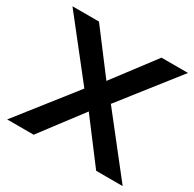

<svg xmlns="http://www.w3.org/2000/svg" viewBox="-153 -862 1038 1026"><g transform="rotate(30 366.5 -349.0)"><path d="M287.1 -349.1 12.2 -698.2H175.8L368.7 -443.4L561.5 -698.2H725.1L450.7 -349.1L725.1 0H561.5L368.7 -254.9L175.8 0H12.2Z"/></g></svg>

Font: Voltera
Style: Bold
Weight: 700
Designer: Bernd Montag
Version: Version 1.301